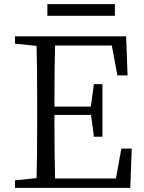

<svg xmlns="http://www.w3.org/2000/svg" viewBox="-20 -904 695 924"><path d="M52 0V-36L156 -47Q159 -142 159 -337V-392Q159 -587 156 -683L52 -694V-729H587L594 -541H545L518 -685H245Q242 -591 242 -391H417L432 -499H473V-246H432L418 -351H242Q242 -142 245 -45H538L564 -189H614L607 0ZM208 -828V-884H533V-828Z"/></svg>

Font: GenRyuMin TW R
Style: Regular
Weight: 400
Version: Version 1.501;PS 1;hotconv 16.6.51;makeotf.lib2.5.65220